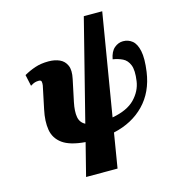

<svg xmlns="http://www.w3.org/2000/svg" viewBox="-138 -874 1092 1208"><g transform="rotate(-15 408.5 -269.5)"><path d="M272 221 326 8Q226 0 178 -35Q130 -70 120.5 -127Q111 -184 127 -258L158 -406Q160 -420 158 -430.5Q156 -441 141 -441Q127 -441 115 -437.5Q103 -434 86 -423L70 -497Q105 -517 143.5 -530Q182 -543 231 -543Q272 -543 303 -529Q334 -515 348 -483Q362 -451 350 -396L320 -254Q308 -196 314.5 -158.5Q321 -121 354 -104L520 -760H640L530 -98Q629 -116 677.5 -166Q726 -216 735 -279Q745 -348 731 -383Q717 -418 688 -432Q659 -446 625 -451Q634 -500 660 -522Q686 -544 717 -544Q751 -544 776.5 -523.5Q802 -503 812.5 -454Q823 -405 811 -319Q793 -192 715 -111.5Q637 -31 514 -4L477 221Z"/></g></svg>

Font: Noto Serif Black
Style: Italic
Weight: 900
Italic angle: -12°
Designer: Monotype Design Team
Foundry: Monotype Imaging Inc.
Version: Version 2.013